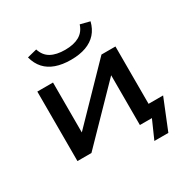

<svg xmlns="http://www.w3.org/2000/svg" viewBox="-187 -884 1151 1177"><g transform="rotate(-30 388.0 -295.0)"><path d="M572 129 629 0H547V-86H758L671 129ZM102 0V-492H213V-113H188L556 -492H655V0H544V-379H570L201 0ZM379 -557Q319 -557 273.5 -573Q228 -589 199 -621Q170 -653 157 -702L225 -719Q240 -671 278.5 -649.5Q317 -628 379 -628Q440 -628 479 -650Q518 -672 533 -719L600 -702Q588 -654 559.5 -622Q531 -590 486 -573.5Q441 -557 379 -557Z"/></g></svg>

Font: Nunito Sans 10pt Expanded SemiBold
Style: Regular
Weight: 600
Width: 7
Designer: Vernon Adams
Foundry: Vernon Adams
Version: Version 3.101;gftools[0.9.27]